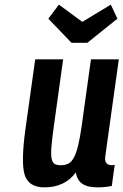

<svg xmlns="http://www.w3.org/2000/svg" viewBox="-20 -799 533 829"><path d="M306.9 -54.3Q314 -19.9 336.1 -4.9Q358.1 10 403.3 10Q417.1 10 431.1 8.6Q445 7.3 462.6 3.9L475.3 -87.1Q468.1 -85.6 464.7 -85.6Q445.1 -85.6 438.4 -95.9Q431.7 -106.3 435.1 -127.9L493 -542.7H372.7L333 -257.3Q325.6 -205.1 317.6 -171.9Q309.7 -138.6 299.5 -119.3Q289.3 -100 275.5 -92.8Q261.7 -85.6 241.9 -85.6Q224.9 -85.6 215.3 -91.6Q205.7 -97.6 202.5 -116.4Q199.3 -135.1 202.4 -169.6Q205.4 -204 213.4 -260.9L252.6 -542.7H132L90.3 -244.7Q69.7 -96.9 86.8 -43.4Q103.9 10 172.3 10Q215.6 10 250 -6.3Q284.4 -22.6 306.9 -54.3ZM357.3 -614.3 486.9 -718.3 458.4 -779 335.4 -704.6 234.3 -779 188.7 -718.3 288.6 -614.3Z"/></svg>

Font: Secuela ExtLt
Style: Italic
Weight: 200
Italic angle: -8°
Designer: Fernando Haro
Foundry: deFharo
Version: Version 1.704